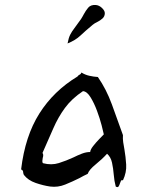

<svg xmlns="http://www.w3.org/2000/svg" viewBox="-20 -748 600 773"><path d="M475 -22Q469 -24 467 -20Q465 -16 463 -10Q461 -3 457.5 2.5Q454 8 446 3Q440 -19 438 -44.5Q436 -70 431 -93Q426 -116 411 -129Q391 -107 365 -86Q339 -65 333 -48Q325 -44 316.5 -40Q308 -36 300 -31Q272 -17 242.5 -5Q213 7 182 3Q154 -1 123.5 -11.5Q93 -22 76 -44Q73 -51 73 -56.5Q73 -62 65 -66Q81 -200 138.5 -291Q196 -382 292 -440Q295 -445 300.5 -447.5Q306 -450 308 -456Q322 -447 339.5 -443Q357 -439 374 -438Q408 -389 430.5 -327.5Q453 -266 475 -204Q474 -190 476 -175.5Q478 -161 481 -146Q486 -117 488 -85.5Q490 -54 475 -22ZM398 -207Q396 -217 389 -244Q382 -271 370.5 -302Q359 -333 344.5 -356.5Q330 -380 314 -381Q269 -351 241.5 -313.5Q214 -276 194.5 -231Q175 -186 151 -132Q154 -129 154 -123.5Q154 -118 152 -112Q151 -106 150.5 -100Q150 -94 153 -91Q187 -82 217 -91.5Q247 -101 275 -114Q293 -123 310 -129.5Q327 -136 343 -136Q344 -146 355 -160Q366 -174 379 -187.5Q392 -201 398 -207ZM252 -573Q256 -595 262.5 -608Q269 -621 279.5 -634.5Q290 -648 306 -671Q309 -675 311.5 -680Q314 -685 317 -690Q325 -705 335 -717Q345 -729 365 -728Q379 -727 390.5 -716Q402 -705 402 -695Q402 -682 392.5 -673.5Q383 -665 371.5 -659.5Q360 -654 353 -648Q323 -623 303.5 -604.5Q284 -586 252 -573Z"/></svg>

Font: Yuji Boku
Style: Regular
Weight: 400
Designer: Kataoka Yuji
Foundry: Kinuta Font Factory
Version: Version 3.002